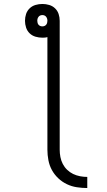

<svg xmlns="http://www.w3.org/2000/svg" viewBox="-20 -755 540 968"><path d="M420 193V137Q402 137 383.5 133.5Q365 130 348.5 122Q332 114 318.5 101Q305 88 296.5 71.5Q288 55 284.5 36.5Q281 18 281 0V-650Q281 -668 275.5 -684.5Q270 -701 257.5 -713Q245 -725 228 -730Q211 -735 194 -735Q176 -735 159 -730Q142 -725 129.5 -713Q117 -701 111.5 -684.5Q106 -668 106 -650Q106 -633 111.5 -616Q117 -599 129.5 -587Q142 -575 159 -570Q176 -565 194 -565Q200 -565 206.5 -565.5Q213 -566 219 -568V0Q219 26 224 52.5Q229 79 241.5 102Q254 125 273.5 143.5Q293 162 317 173.5Q341 185 367.5 189Q394 193 420 193ZM194 -622Q188 -622 183 -624Q178 -626 174.5 -630Q171 -634 169.5 -639.5Q168 -645 168 -650Q168 -656 169.5 -661Q171 -666 174.5 -670.5Q178 -675 183 -677Q188 -679 194 -679Q199 -679 204 -677Q209 -675 212.5 -670.5Q216 -666 217.5 -661Q219 -656 219 -650Q219 -645 217.5 -639.5Q216 -634 212.5 -630Q209 -626 204 -624Q199 -622 194 -622Z"/></svg>

Font: Iosevka SS09 Light
Style: Regular
Weight: 300
Monospace: yes
Designer: Belleve Invis
Foundry: Belleve Invis
Version: Version 5.2.1; ttfautohint (v1.8.3)